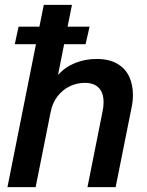

<svg xmlns="http://www.w3.org/2000/svg" viewBox="-20 -772 607 792"><path d="M128.4 -589.8H41L56.6 -662.1H142.6L160.6 -752H276.9L258.8 -662.1H349.6L333 -589.8H244.6L219.7 -464.8H221.7Q250 -496.6 291.3 -512.7Q332.5 -528.8 378.4 -528.8Q429.7 -528.8 463.4 -509.3Q497.1 -489.7 512.7 -456.3Q528.3 -422.9 528.3 -380.9Q528.3 -355.5 523.4 -331.5L457 0H340.8L403.3 -313.5Q407.2 -331.5 407.2 -351.1Q407.2 -389.2 387.5 -409.7Q367.7 -430.2 329.6 -430.2Q296.9 -430.2 267.6 -416Q238.3 -401.9 217.3 -374.8Q196.3 -347.7 189 -310.5L127 0H10.7Z"/></svg>

Font: Reddit Sans Chocolate SemiBold
Style: Italic
Weight: 600
Italic angle: -11.25°
Designer: Stephen Hutchings
Version: Version 1.013